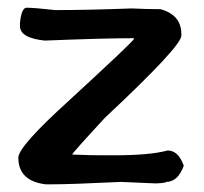

<svg xmlns="http://www.w3.org/2000/svg" viewBox="-20 -492 533 501"><path d="M48.9 -471.9Q68.1 -471.9 124.2 -465.7Q209.1 -465.7 323.3 -470Q362.1 -468.1 398.6 -468.1Q453.2 -453.2 453.2 -402.9V-399Q453.2 -371.2 254.2 -185.1Q170.3 -94.5 168.3 -88.7Q217.3 -86.8 241.7 -86.8H279.1Q371.2 -86.8 417.3 -99.3Q445.6 -99.3 459.5 -59.5Q444.1 -17.3 413.4 -17.3Q413.4 -14.4 386.1 -13.4Q378.4 -13.4 295.9 -17.3Q164.5 -11 111.8 -11H99.3Q27.8 -19.7 27.8 -80.6Q27.8 -109.8 159.7 -229.3Q327.6 -383.7 329.5 -390.4V-392.3H327.6Q250.4 -392.3 96.9 -386.1Q32.1 -392.8 32.1 -424V-432.1Q36 -471 48.9 -471.9Z"/></svg>

Font: Namteng
Style: Regular
Weight: 400
Designer: Khon Soe Zaw Thu
Foundry: MPUA
Version: Version 1.03 June 17, 2016